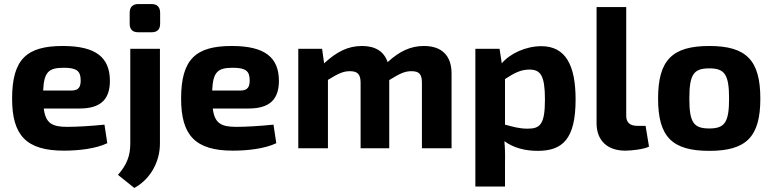

<svg xmlns="http://www.w3.org/2000/svg" viewBox="-20 -735 3830 952"><path d="M375 -197C482 -197 525 -245 525 -335C524 -448 459 -507 291 -507C112 -507 40 -441 40 -246C40 -64 110 12 297 12C367 12 454 3 512 -25L498 -117C431 -110 359 -106 314 -106C239 -106 206 -123 197 -197ZM194 -286C198 -379 222 -399 296 -399C360 -399 380 -383 380 -337C380 -309 374 -286 334 -286Z M666 -715C637 -715 623 -699 623 -672V-618C623 -589 637 -575 666 -575H731C760 -575 774 -589 774 -618V-672C774 -699 760 -715 731 -715ZM773 -493H626V-23C626 37 609 82 565 132L646 197C725 154 773 68 773 -23Z M1213 -197C1320 -197 1363 -245 1363 -335C1362 -448 1297 -507 1129 -507C950 -507 878 -441 878 -246C878 -64 948 12 1135 12C1205 12 1292 3 1350 -25L1336 -117C1269 -110 1197 -106 1152 -106C1077 -106 1044 -123 1035 -197ZM1032 -286C1036 -379 1060 -399 1134 -399C1198 -399 1218 -383 1218 -337C1218 -309 1212 -286 1172 -286Z M1577 -493H1459V0H1606V-339C1660 -372 1683 -382 1715 -382C1752 -382 1768 -368 1768 -324V0H1910V-338C1964 -371 1987 -382 2020 -382C2060 -382 2072 -366 2072 -324V0H2219V-370C2219 -459 2171 -507 2082 -507C2016 -507 1961 -481 1902 -427C1884 -480 1841 -507 1775 -507C1705 -507 1649 -478 1587 -421Z M2457 -493H2337V190H2484V71C2485 35 2484 -1 2481 -35C2527 -1 2586 13 2646 13C2770 13 2834 -46 2834 -242C2834 -409 2786 -506 2664 -506C2588 -506 2509 -470 2468 -421ZM2484 -343C2530 -373 2562 -390 2605 -390C2660 -390 2682 -361 2682 -242C2682 -119 2659 -97 2596 -97C2553 -97 2523 -107 2484 -117Z M3085 -700H2938V-124C2938 -37 2993 12 3080 12C3112 12 3173 5 3198 -8L3181 -111H3141C3104 -111 3085 -127 3085 -161Z M3497 -507C3312 -507 3243 -436 3243 -246C3243 -57 3312 13 3497 13C3681 13 3750 -57 3750 -246C3750 -436 3681 -507 3497 -507ZM3497 -396C3573 -396 3595 -366 3595 -246C3595 -128 3573 -98 3497 -98C3419 -98 3398 -128 3398 -246C3398 -366 3419 -396 3497 -396Z"/></svg>

Font: SnT
Style: Bold
Weight: 700
Designer: Natanael Gama
Version: Version 1.001;PS 001.001;hotconv 1.0.70;makeotf.lib2.5.58329